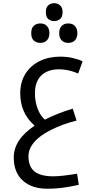

<svg xmlns="http://www.w3.org/2000/svg" viewBox="-20 -845 575 1186"><path d="M272.9 320.8Q176.3 320.8 120.6 270.3Q64.9 219.7 64.9 127.9Q64.9 17.1 193.8 -68.8Q105 -146.5 105 -268.1Q105 -337.4 136.7 -388.7Q168.5 -439.9 224.9 -467.5Q281.2 -495.1 351.1 -495.1Q394 -495.1 430.4 -486.6Q466.8 -478 490.2 -465.8L462.9 -391.1Q400.9 -417 346.2 -417Q274.4 -417 235.1 -378.7Q195.8 -340.3 195.8 -269Q195.8 -217.3 212.2 -174.1Q228.5 -130.9 256.8 -106Q340.3 -147.5 429.2 -173.8L453.1 -100.1Q364.7 -78.1 294.2 -42.2Q223.6 -6.3 189.7 34.7Q155.8 75.7 155.8 120.1Q155.8 184.6 193.4 214.4Q231 244.1 309.1 244.1Q359.4 244.1 456.1 228L466.8 296.9Q396 312 354.5 316.4Q313 320.8 272.9 320.8ZM401.9 -580.1Q376 -580.1 360.8 -595.7Q345.7 -611.3 345.7 -640.1Q345.7 -668.9 360.6 -684.6Q375.5 -700.2 401.9 -700.2Q428.7 -700.2 443.4 -683.8Q458 -667.5 458 -640.1Q458 -612.8 443.4 -596.4Q428.7 -580.1 401.9 -580.1ZM229 -580.1Q205.6 -580.1 189.2 -594.2Q172.9 -608.4 172.9 -640.1Q172.9 -671.9 189.2 -686Q205.6 -700.2 229 -700.2Q255.9 -700.2 270.5 -683.8Q285.2 -667.5 285.2 -640.1Q285.2 -612.8 270.5 -596.4Q255.9 -580.1 229 -580.1ZM314.9 -714.8Q292.5 -714.8 277.8 -727.8Q263.2 -740.7 263.2 -770Q263.2 -798.8 277.8 -812Q292.5 -825.2 314.9 -825.2Q335.9 -825.2 351.3 -811.8Q366.7 -798.3 366.7 -770Q366.7 -740.7 351.3 -727.8Q335.9 -714.8 314.9 -714.8Z"/></svg>

Font: DroidArabicKufi
Style: Regular
Weight: 400
Designer: Pascal Zoghbi
Foundry: Ascender Corporation
Version: Version 1.00; ttfautohint (v1.4.1)